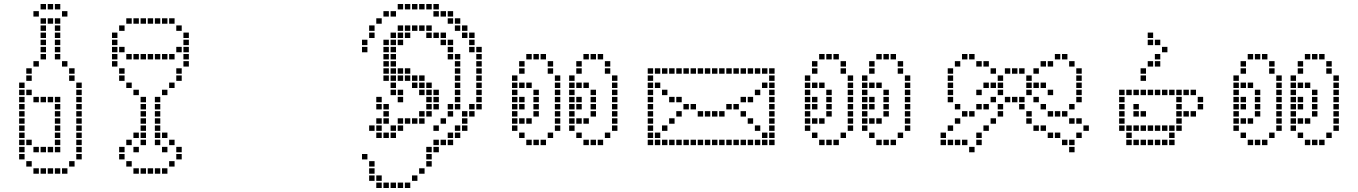

<svg xmlns="http://www.w3.org/2000/svg" viewBox="-20 -730 6790 960"><path d="M290 111.4V138.6H317.1V111.4ZM254.3 111.4V138.6H281.4V111.4ZM218.6 111.4V138.6H245.7V111.4ZM182.9 111.4V138.6H210V111.4ZM147.1 111.4V138.6H174.3V111.4ZM325.7 75.7V102.9H352.9V75.7ZM361.4 40V67.1H388.6V40ZM361.4 4.3V31.4H388.6V4.3ZM361.4 -31.4V-4.3H388.6V-31.4ZM361.4 -102.9V-75.7H388.6V-102.9ZM361.4 -138.6V-111.4H388.6V-138.6ZM361.4 -174.3V-147.1H388.6V-174.3ZM361.4 -210V-182.9H388.6V-210ZM361.4 -245.7V-218.6H388.6V-245.7ZM361.4 -281.4V-254.3H388.6V-281.4ZM361.4 -67.1V-40H388.6V-67.1ZM111.4 75.7V102.9H138.6V75.7ZM75.7 40V67.1H102.9V40ZM75.7 4.3V31.4H102.9V4.3ZM75.7 -31.4V-4.3H102.9V-31.4ZM75.7 -67.1V-40H102.9V-67.1ZM75.7 -102.9V-75.7H102.9V-102.9ZM75.7 -138.6V-111.4H102.9V-138.6ZM75.7 -174.3V-147.1H102.9V-174.3ZM75.7 -210V-182.9H102.9V-210ZM75.7 -245.7V-218.6H102.9V-245.7ZM75.7 -281.4V-254.3H102.9V-281.4ZM361.4 -317.1V-290H388.6V-317.1ZM75.7 -317.1V-290H102.9V-317.1ZM111.4 -281.4V-254.3H138.6V-281.4ZM147.1 -245.7V-218.6H174.3V-245.7ZM182.9 -245.7V-218.6H210V-245.7ZM218.6 -245.7V-218.6H245.7V-245.7ZM254.3 -245.7V-218.6H281.4V-245.7ZM254.3 -210V-182.9H281.4V-210ZM254.3 -174.3V-147.1H281.4V-174.3ZM254.3 -138.6V-111.4H281.4V-138.6ZM254.3 -102.9V-75.7H281.4V-102.9ZM254.3 -67.1V-40H281.4V-67.1ZM254.3 -31.4V-4.3H281.4V-31.4ZM254.3 4.3V31.4H281.4V4.3ZM218.6 4.3V31.4H245.7V4.3ZM182.9 4.3V31.4H210V4.3ZM147.1 4.3V31.4H174.3V4.3ZM111.4 -31.4V-4.3H138.6V-31.4ZM111.4 -352.9V-325.7H138.6V-352.9ZM111.4 -388.6V-361.4H138.6V-388.6ZM147.1 -424.3V-397.1H174.3V-424.3ZM182.9 -460V-432.9H210V-460ZM182.9 -495.7V-468.6H210V-495.7ZM182.9 -531.4V-504.3H210V-531.4ZM182.9 -567.1V-540H210V-567.1ZM182.9 -602.9V-575.7H210V-602.9ZM182.9 -638.6V-611.4H210V-638.6ZM218.6 -638.6V-611.4H245.7V-638.6ZM254.3 -638.6V-611.4H281.4V-638.6ZM254.3 -602.9V-575.7H281.4V-602.9ZM254.3 -567.1V-540H281.4V-567.1ZM254.3 -531.4V-504.3H281.4V-531.4ZM254.3 -495.7V-468.6H281.4V-495.7ZM254.3 -460V-432.9H281.4V-460ZM290 -424.3V-397.1H317.1V-424.3ZM325.7 -388.6V-361.4H352.9V-388.6ZM325.7 -352.9V-325.7H352.9V-352.9ZM290 -674.3V-647.1H317.1V-674.3ZM147.1 -674.3V-647.1H174.3V-674.3ZM182.9 -710V-682.9H210V-710ZM218.6 -710V-682.9H245.7V-710ZM254.3 -710V-682.9H281.4V-710Z M647.1 111.4V138.6H674.3V111.4ZM682.9 111.4V138.6H710V111.4ZM718.6 111.4V138.6H745.7V111.4ZM754.3 111.4V138.6H781.4V111.4ZM790 111.4V138.6H817.1V111.4ZM825.7 75.7V102.9H852.9V75.7ZM861.4 40V67.1H888.6V40ZM861.4 4.3V31.4H888.6V4.3ZM611.4 75.7V102.9H638.6V75.7ZM575.7 40V67.1H602.9V40ZM575.7 4.3V31.4H602.9V4.3ZM790 4.3V31.4H817.1V4.3ZM647.1 4.3V31.4H674.3V4.3ZM611.4 -31.4V-4.3H638.6V-31.4ZM647.1 -67.1V-40H674.3V-67.1ZM682.9 -67.1V-40H710V-67.1ZM682.9 -31.4V-4.3H710V-31.4ZM682.9 -102.9V-75.7H710V-102.9ZM682.9 -138.6V-111.4H710V-138.6ZM682.9 -174.3V-147.1H710V-174.3ZM682.9 -210V-182.9H710V-210ZM682.9 -245.7V-218.6H710V-245.7ZM754.3 -245.7V-218.6H781.4V-245.7ZM754.3 -210V-182.9H781.4V-210ZM754.3 -174.3V-147.1H781.4V-174.3ZM754.3 -138.6V-111.4H781.4V-138.6ZM754.3 -102.9V-75.7H781.4V-102.9ZM754.3 -67.1V-40H781.4V-67.1ZM754.3 -31.4V-4.3H781.4V-31.4ZM790 -67.1V-40H817.1V-67.1ZM825.7 -31.4V-4.3H852.9V-31.4ZM790 -281.4V-254.3H817.1V-281.4ZM825.7 -317.1V-290H852.9V-317.1ZM861.4 -352.9V-325.7H888.6V-352.9ZM861.4 -388.6V-361.4H888.6V-388.6ZM897.1 -424.3V-397.1H924.3V-424.3ZM897.1 -460V-432.9H924.3V-460ZM897.1 -495.7V-468.6H924.3V-495.7ZM897.1 -531.4V-504.3H924.3V-531.4ZM897.1 -567.1V-540H924.3V-567.1ZM647.1 -281.4V-254.3H674.3V-281.4ZM611.4 -317.1V-290H638.6V-317.1ZM575.7 -352.9V-325.7H602.9V-352.9ZM575.7 -388.6V-361.4H602.9V-388.6ZM540 -424.3V-397.1H567.1V-424.3ZM540 -460V-432.9H567.1V-460ZM540 -495.7V-468.6H567.1V-495.7ZM540 -531.4V-504.3H567.1V-531.4ZM540 -567.1V-540H567.1V-567.1ZM575.7 -602.9V-575.7H602.9V-602.9ZM575.7 -495.7V-468.6H602.9V-495.7ZM611.4 -460V-432.9H638.6V-460ZM647.1 -460V-432.9H674.3V-460ZM682.9 -460V-432.9H710V-460ZM718.6 -460V-432.9H745.7V-460ZM754.3 -460V-432.9H781.4V-460ZM790 -460V-432.9H817.1V-460ZM825.7 -460V-432.9H852.9V-460ZM861.4 -495.7V-468.6H888.6V-495.7ZM861.4 -602.9V-575.7H888.6V-602.9ZM825.7 -638.6V-611.4H852.9V-638.6ZM790 -638.6V-611.4H817.1V-638.6ZM754.3 -638.6V-611.4H781.4V-638.6ZM718.6 -638.6V-611.4H745.7V-638.6ZM682.9 -638.6V-611.4H710V-638.6ZM647.1 -638.6V-611.4H674.3V-638.6ZM611.4 -638.6V-611.4H638.6V-638.6Z M1790 40V67.1H1817.1V40ZM1825.7 75.7V102.9H1852.9V75.7ZM1825.7 111.4V138.6H1852.9V111.4ZM1825.7 147.1V174.3H1852.9V147.1ZM1861.4 147.1V174.3H1888.6V147.1ZM1861.4 182.9V210H1888.6V182.9ZM1932.9 182.9V210H1960V182.9ZM1968.6 182.9V210H1995.7V182.9ZM2004.3 182.9V210H2031.4V182.9ZM1897.1 182.9V210H1924.3V182.9ZM2040 147.1V174.3H2067.1V147.1ZM2075.7 111.4V138.6H2102.9V111.4ZM2111.4 75.7V102.9H2138.6V75.7ZM2111.4 40V67.1H2138.6V40ZM2111.4 4.3V31.4H2138.6V4.3ZM2147.1 4.3V31.4H2174.3V4.3ZM2147.1 -31.4V-4.3H2174.3V-31.4ZM2182.9 -31.4V-4.3H2210V-31.4ZM2218.6 -31.4V-4.3H2245.7V-31.4ZM2218.6 -67.1V-40H2245.7V-67.1ZM2254.3 -67.1V-40H2281.4V-67.1ZM2254.3 -102.9V-75.7H2281.4V-102.9ZM2290 -102.9V-75.7H2317.1V-102.9ZM2290 -138.6V-111.4H2317.1V-138.6ZM2290 -174.3V-147.1H2317.1V-174.3ZM2325.7 -174.3V-147.1H2352.9V-174.3ZM2325.7 -210V-182.9H2352.9V-210ZM2361.4 -210V-182.9H2388.6V-210ZM2361.4 -245.7V-218.6H2388.6V-245.7ZM2361.4 -281.4V-254.3H2388.6V-281.4ZM2361.4 -317.1V-290H2388.6V-317.1ZM2361.4 -352.9V-325.7H2388.6V-352.9ZM2361.4 -388.6V-361.4H2388.6V-388.6ZM2361.4 -424.3V-397.1H2388.6V-424.3ZM2361.4 -460V-432.9H2388.6V-460ZM2361.4 -495.7V-468.6H2388.6V-495.7ZM2325.7 -495.7V-468.6H2352.9V-495.7ZM2325.7 -531.4V-504.3H2352.9V-531.4ZM2325.7 -567.1V-540H2352.9V-567.1ZM2290 -567.1V-540H2317.1V-567.1ZM2290 -602.9V-575.7H2317.1V-602.9ZM2254.3 -602.9V-575.7H2281.4V-602.9ZM2254.3 -638.6V-611.4H2281.4V-638.6ZM2218.6 -638.6V-611.4H2245.7V-638.6ZM2218.6 -674.3V-647.1H2245.7V-674.3ZM2182.9 -674.3V-647.1H2210V-674.3ZM2147.1 -674.3V-647.1H2174.3V-674.3ZM2147.1 -710V-682.9H2174.3V-710ZM2111.4 -710V-682.9H2138.6V-710ZM2075.7 -710V-682.9H2102.9V-710ZM2040 -710V-682.9H2067.1V-710ZM2004.3 -710V-682.9H2031.4V-710ZM1968.6 -710V-682.9H1995.7V-710ZM1932.9 -674.3V-647.1H1960V-674.3ZM1897.1 -674.3V-647.1H1924.3V-674.3ZM1861.4 -638.6V-611.4H1888.6V-638.6ZM1825.7 -602.9V-575.7H1852.9V-602.9ZM1825.7 -567.1V-540H1852.9V-567.1ZM1790 -531.4V-504.3H1817.1V-531.4ZM1790 -495.7V-468.6H1817.1V-495.7ZM1861.4 -245.7V-218.6H1888.6V-245.7ZM1861.4 -210V-182.9H1888.6V-210ZM1897.1 -210V-182.9H1924.3V-210ZM1897.1 -174.3V-147.1H1924.3V-174.3ZM1897.1 -138.6V-111.4H1924.3V-138.6ZM1861.4 -138.6V-111.4H1888.6V-138.6ZM1861.4 -102.9V-75.7H1888.6V-102.9ZM1825.7 -102.9V-75.7H1852.9V-102.9ZM1861.4 -67.1V-40H1888.6V-67.1ZM1897.1 -67.1V-40H1924.3V-67.1ZM1932.9 -67.1V-40H1960V-67.1ZM1932.9 -102.9V-75.7H1960V-102.9ZM1968.6 -102.9V-75.7H1995.7V-102.9ZM1968.6 -138.6V-111.4H1995.7V-138.6ZM2004.3 -138.6V-111.4H2031.4V-138.6ZM2040 -138.6V-111.4H2067.1V-138.6ZM2075.7 -138.6V-111.4H2102.9V-138.6ZM2075.7 -174.3V-147.1H2102.9V-174.3ZM2111.4 -174.3V-147.1H2138.6V-174.3ZM2111.4 -210V-182.9H2138.6V-210ZM2147.1 -210V-182.9H2174.3V-210ZM2147.1 -245.7V-218.6H2174.3V-245.7ZM2147.1 -281.4V-254.3H2174.3V-281.4ZM2111.4 -245.7V-218.6H2138.6V-245.7ZM2111.4 -281.4V-254.3H2138.6V-281.4ZM2111.4 -317.1V-290H2138.6V-317.1ZM2075.7 -352.9V-325.7H2102.9V-352.9ZM2075.7 -317.1V-290H2102.9V-317.1ZM2075.7 -281.4V-254.3H2102.9V-281.4ZM2040 -317.1V-290H2067.1V-317.1ZM2040 -352.9V-325.7H2067.1V-352.9ZM2004.3 -352.9V-325.7H2031.4V-352.9ZM2004.3 -388.6V-361.4H2031.4V-388.6ZM1968.6 -352.9V-325.7H1995.7V-352.9ZM1968.6 -388.6V-361.4H1995.7V-388.6ZM1932.9 -388.6V-361.4H1960V-388.6ZM1932.9 -352.9V-325.7H1960V-352.9ZM1932.9 -317.1V-290H1960V-317.1ZM1932.9 -281.4V-254.3H1960V-281.4ZM1968.6 -281.4V-254.3H1995.7V-281.4ZM1968.6 -245.7V-218.6H1995.7V-245.7ZM1897.1 -352.9V-325.7H1924.3V-352.9ZM1897.1 -388.6V-361.4H1924.3V-388.6ZM1897.1 -424.3V-397.1H1924.3V-424.3ZM1897.1 -460V-432.9H1924.3V-460ZM1897.1 -495.7V-468.6H1924.3V-495.7ZM1897.1 -531.4V-504.3H1924.3V-531.4ZM1932.9 -531.4V-504.3H1960V-531.4ZM1968.6 -531.4V-504.3H1995.7V-531.4ZM1932.9 -495.7V-468.6H1960V-495.7ZM1932.9 -460V-432.9H1960V-460ZM1932.9 -424.3V-397.1H1960V-424.3ZM1932.9 -567.1V-540H1960V-567.1ZM1968.6 -567.1V-540H1995.7V-567.1ZM2004.3 -567.1V-540H2031.4V-567.1ZM1968.6 -602.9V-575.7H1995.7V-602.9ZM2004.3 -602.9V-575.7H2031.4V-602.9ZM2040 -602.9V-575.7H2067.1V-602.9ZM2075.7 -602.9V-575.7H2102.9V-602.9ZM2111.4 -602.9V-575.7H2138.6V-602.9ZM2111.4 -567.1V-540H2138.6V-567.1ZM2147.1 -567.1V-540H2174.3V-567.1ZM2182.9 -567.1V-540H2210V-567.1ZM2182.9 -531.4V-504.3H2210V-531.4ZM2218.6 -531.4V-504.3H2245.7V-531.4ZM2218.6 -495.7V-468.6H2245.7V-495.7ZM2218.6 -460V-432.9H2245.7V-460ZM2254.3 -460V-432.9H2281.4V-460ZM2254.3 -424.3V-397.1H2281.4V-424.3ZM2254.3 -388.6V-361.4H2281.4V-388.6ZM2254.3 -352.9V-325.7H2281.4V-352.9ZM2254.3 -317.1V-290H2281.4V-317.1ZM2254.3 -281.4V-254.3H2281.4V-281.4ZM2254.3 -245.7V-218.6H2281.4V-245.7ZM2254.3 -210V-182.9H2281.4V-210ZM2218.6 -174.3V-147.1H2245.7V-174.3ZM2218.6 -210V-182.9H2245.7V-210ZM2182.9 -138.6V-111.4H2210V-138.6ZM2147.1 -102.9V-75.7H2174.3V-102.9Z M2647.1 -31.4V-4.3H2674.3V-31.4ZM2682.9 -31.4V-4.3H2710V-31.4ZM2540 -138.6V-111.4H2567.1V-138.6ZM2540 -174.3V-147.1H2567.1V-174.3ZM2540 -210V-182.9H2567.1V-210ZM2540 -245.7V-218.6H2567.1V-245.7ZM2540 -281.4V-254.3H2567.1V-281.4ZM2540 -317.1V-290H2567.1V-317.1ZM2611.4 -31.4V-4.3H2638.6V-31.4ZM2575.7 -67.1V-40H2602.9V-67.1ZM2540 -102.9V-75.7H2567.1V-102.9ZM2718.6 -67.1V-40H2745.7V-67.1ZM2754.3 -102.9V-75.7H2781.4V-102.9ZM2540 -352.9V-325.7H2567.1V-352.9ZM2575.7 -388.6V-361.4H2602.9V-388.6ZM2575.7 -424.3V-397.1H2602.9V-424.3ZM2611.4 -460V-432.9H2638.6V-460ZM2647.1 -460V-432.9H2674.3V-460ZM2682.9 -460V-432.9H2710V-460ZM2718.6 -424.3V-397.1H2745.7V-424.3ZM2575.7 -317.1V-290H2602.9V-317.1ZM2611.4 -317.1V-290H2638.6V-317.1ZM2647.1 -281.4V-254.3H2674.3V-281.4ZM2647.1 -174.3V-147.1H2674.3V-174.3ZM2611.4 -138.6V-111.4H2638.6V-138.6ZM2575.7 -138.6V-111.4H2602.9V-138.6ZM2575.7 -245.7V-218.6H2602.9V-245.7ZM2575.7 -210V-182.9H2602.9V-210ZM2932.9 -31.4V-4.3H2960V-31.4ZM2968.6 -31.4V-4.3H2995.7V-31.4ZM2825.7 -138.6V-111.4H2852.9V-138.6ZM2825.7 -174.3V-147.1H2852.9V-174.3ZM2825.7 -210V-182.9H2852.9V-210ZM2825.7 -245.7V-218.6H2852.9V-245.7ZM2825.7 -281.4V-254.3H2852.9V-281.4ZM2825.7 -317.1V-290H2852.9V-317.1ZM2897.1 -31.4V-4.3H2924.3V-31.4ZM2861.4 -67.1V-40H2888.6V-67.1ZM2825.7 -102.9V-75.7H2852.9V-102.9ZM3004.3 -67.1V-40H3031.4V-67.1ZM2825.7 -352.9V-325.7H2852.9V-352.9ZM2861.4 -388.6V-361.4H2888.6V-388.6ZM2861.4 -424.3V-397.1H2888.6V-424.3ZM2897.1 -460V-432.9H2924.3V-460ZM2932.9 -460V-432.9H2960V-460ZM2968.6 -460V-432.9H2995.7V-460ZM3004.3 -424.3V-397.1H3031.4V-424.3ZM2861.4 -317.1V-290H2888.6V-317.1ZM2897.1 -317.1V-290H2924.3V-317.1ZM2932.9 -281.4V-254.3H2960V-281.4ZM2932.9 -174.3V-147.1H2960V-174.3ZM2897.1 -138.6V-111.4H2924.3V-138.6ZM2861.4 -138.6V-111.4H2888.6V-138.6ZM2861.4 -245.7V-218.6H2888.6V-245.7ZM2861.4 -210V-182.9H2888.6V-210ZM2647.1 -245.7V-218.6H2674.3V-245.7ZM2647.1 -210V-182.9H2674.3V-210ZM2932.9 -245.7V-218.6H2960V-245.7ZM2932.9 -210V-182.9H2960V-210ZM2718.6 -388.6V-361.4H2745.7V-388.6ZM2754.3 -352.9V-325.7H2781.4V-352.9ZM2754.3 -317.1V-290H2781.4V-317.1ZM2754.3 -281.4V-254.3H2781.4V-281.4ZM2754.3 -245.7V-218.6H2781.4V-245.7ZM2754.3 -210V-182.9H2781.4V-210ZM2754.3 -174.3V-147.1H2781.4V-174.3ZM2754.3 -138.6V-111.4H2781.4V-138.6ZM3004.3 -388.6V-361.4H3031.4V-388.6ZM3040 -352.9V-325.7H3067.1V-352.9ZM3040 -317.1V-290H3067.1V-317.1ZM3040 -281.4V-254.3H3067.1V-281.4ZM3040 -210V-182.9H3067.1V-210ZM3040 -174.3V-147.1H3067.1V-174.3ZM3040 -138.6V-111.4H3067.1V-138.6ZM3040 -245.7V-218.6H3067.1V-245.7ZM3040 -102.9V-75.7H3067.1V-102.9Z M3218.6 -388.6V-361.4H3245.7V-388.6ZM3218.6 -352.9V-325.7H3245.7V-352.9ZM3218.6 -317.1V-290H3245.7V-317.1ZM3218.6 -281.4V-254.3H3245.7V-281.4ZM3218.6 -245.7V-218.6H3245.7V-245.7ZM3218.6 -210V-182.9H3245.7V-210ZM3218.6 -174.3V-147.1H3245.7V-174.3ZM3218.6 -138.6V-111.4H3245.7V-138.6ZM3218.6 -102.9V-75.7H3245.7V-102.9ZM3218.6 -67.1V-40H3245.7V-67.1ZM3218.6 -31.4V-4.3H3245.7V-31.4ZM3254.3 -31.4V-4.3H3281.4V-31.4ZM3290 -31.4V-4.3H3317.1V-31.4ZM3325.7 -31.4V-4.3H3352.9V-31.4ZM3432.9 -31.4V-4.3H3460V-31.4ZM3468.6 -31.4V-4.3H3495.7V-31.4ZM3504.3 -31.4V-4.3H3531.4V-31.4ZM3540 -31.4V-4.3H3567.1V-31.4ZM3575.7 -31.4V-4.3H3602.9V-31.4ZM3611.4 -31.4V-4.3H3638.6V-31.4ZM3647.1 -31.4V-4.3H3674.3V-31.4ZM3682.9 -31.4V-4.3H3710V-31.4ZM3718.6 -31.4V-4.3H3745.7V-31.4ZM3754.3 -31.4V-4.3H3781.4V-31.4ZM3790 -31.4V-4.3H3817.1V-31.4ZM3825.7 -31.4V-4.3H3852.9V-31.4ZM3825.7 -67.1V-40H3852.9V-67.1ZM3825.7 -102.9V-75.7H3852.9V-102.9ZM3825.7 -138.6V-111.4H3852.9V-138.6ZM3825.7 -174.3V-147.1H3852.9V-174.3ZM3825.7 -210V-182.9H3852.9V-210ZM3825.7 -245.7V-218.6H3852.9V-245.7ZM3825.7 -281.4V-254.3H3852.9V-281.4ZM3825.7 -317.1V-290H3852.9V-317.1ZM3825.7 -352.9V-325.7H3852.9V-352.9ZM3825.7 -388.6V-361.4H3852.9V-388.6ZM3790 -388.6V-361.4H3817.1V-388.6ZM3754.3 -388.6V-361.4H3781.4V-388.6ZM3718.6 -388.6V-361.4H3745.7V-388.6ZM3682.9 -388.6V-361.4H3710V-388.6ZM3647.1 -388.6V-361.4H3674.3V-388.6ZM3611.4 -388.6V-361.4H3638.6V-388.6ZM3575.7 -388.6V-361.4H3602.9V-388.6ZM3540 -388.6V-361.4H3567.1V-388.6ZM3504.3 -388.6V-361.4H3531.4V-388.6ZM3468.6 -388.6V-361.4H3495.7V-388.6ZM3432.9 -388.6V-361.4H3460V-388.6ZM3397.1 -388.6V-361.4H3424.3V-388.6ZM3361.4 -388.6V-361.4H3388.6V-388.6ZM3325.7 -388.6V-361.4H3352.9V-388.6ZM3290 -388.6V-361.4H3317.1V-388.6ZM3254.3 -388.6V-361.4H3281.4V-388.6ZM3254.3 -317.1V-290H3281.4V-317.1ZM3290 -281.4V-254.3H3317.1V-281.4ZM3325.7 -245.7V-218.6H3352.9V-245.7ZM3361.4 -245.7V-218.6H3388.6V-245.7ZM3397.1 -210V-182.9H3424.3V-210ZM3432.9 -210V-182.9H3460V-210ZM3468.6 -174.3V-147.1H3495.7V-174.3ZM3504.3 -174.3V-147.1H3531.4V-174.3ZM3540 -174.3V-147.1H3567.1V-174.3ZM3575.7 -174.3V-147.1H3602.9V-174.3ZM3611.4 -210V-182.9H3638.6V-210ZM3647.1 -210V-182.9H3674.3V-210ZM3682.9 -245.7V-218.6H3710V-245.7ZM3718.6 -245.7V-218.6H3745.7V-245.7ZM3754.3 -281.4V-254.3H3781.4V-281.4ZM3790 -317.1V-290H3817.1V-317.1ZM3397.1 -31.4V-4.3H3424.3V-31.4ZM3361.4 -31.4V-4.3H3388.6V-31.4ZM3254.3 -67.1V-40H3281.4V-67.1ZM3290 -102.9V-75.7H3317.1V-102.9ZM3325.7 -138.6V-111.4H3352.9V-138.6ZM3361.4 -174.3V-147.1H3388.6V-174.3ZM3682.9 -174.3V-147.1H3710V-174.3ZM3718.6 -138.6V-111.4H3745.7V-138.6ZM3754.3 -102.9V-75.7H3781.4V-102.9ZM3790 -67.1V-40H3817.1V-67.1Z M4111.4 -31.4V-4.3H4138.6V-31.4ZM4147.1 -31.4V-4.3H4174.3V-31.4ZM4004.3 -138.6V-111.4H4031.4V-138.6ZM4004.3 -174.3V-147.1H4031.4V-174.3ZM4004.3 -210V-182.9H4031.4V-210ZM4004.3 -245.7V-218.6H4031.4V-245.7ZM4004.3 -281.4V-254.3H4031.4V-281.4ZM4004.3 -317.1V-290H4031.4V-317.1ZM4075.7 -31.4V-4.3H4102.9V-31.4ZM4040 -67.1V-40H4067.1V-67.1ZM4004.3 -102.9V-75.7H4031.4V-102.9ZM4182.9 -67.1V-40H4210V-67.1ZM4218.6 -102.9V-75.7H4245.7V-102.9ZM4004.3 -352.9V-325.7H4031.4V-352.9ZM4040 -388.6V-361.4H4067.1V-388.6ZM4040 -424.3V-397.1H4067.1V-424.3ZM4075.7 -460V-432.9H4102.9V-460ZM4111.4 -460V-432.9H4138.6V-460ZM4147.1 -460V-432.9H4174.3V-460ZM4182.9 -424.3V-397.1H4210V-424.3ZM4040 -317.1V-290H4067.1V-317.1ZM4075.7 -317.1V-290H4102.9V-317.1ZM4111.4 -281.4V-254.3H4138.6V-281.4ZM4111.4 -174.3V-147.1H4138.6V-174.3ZM4075.7 -138.6V-111.4H4102.9V-138.6ZM4040 -138.6V-111.4H4067.1V-138.6ZM4040 -245.7V-218.6H4067.1V-245.7ZM4040 -210V-182.9H4067.1V-210ZM4397.1 -31.4V-4.3H4424.3V-31.4ZM4432.9 -31.4V-4.3H4460V-31.4ZM4290 -138.6V-111.4H4317.1V-138.6ZM4290 -174.3V-147.1H4317.1V-174.3ZM4290 -210V-182.9H4317.1V-210ZM4290 -245.7V-218.6H4317.1V-245.7ZM4290 -281.4V-254.3H4317.1V-281.4ZM4290 -317.1V-290H4317.1V-317.1ZM4361.4 -31.4V-4.3H4388.6V-31.4ZM4325.7 -67.1V-40H4352.9V-67.1ZM4290 -102.9V-75.7H4317.1V-102.9ZM4468.6 -67.1V-40H4495.7V-67.1ZM4290 -352.9V-325.7H4317.1V-352.9ZM4325.7 -388.6V-361.4H4352.9V-388.6ZM4325.7 -424.3V-397.1H4352.9V-424.3ZM4361.4 -460V-432.9H4388.6V-460ZM4397.1 -460V-432.9H4424.3V-460ZM4432.9 -460V-432.9H4460V-460ZM4468.6 -424.3V-397.1H4495.7V-424.3ZM4325.7 -317.1V-290H4352.9V-317.1ZM4361.4 -317.1V-290H4388.6V-317.1ZM4397.1 -281.4V-254.3H4424.3V-281.4ZM4397.1 -174.3V-147.1H4424.3V-174.3ZM4361.4 -138.6V-111.4H4388.6V-138.6ZM4325.7 -138.6V-111.4H4352.9V-138.6ZM4325.7 -245.7V-218.6H4352.9V-245.7ZM4325.7 -210V-182.9H4352.9V-210ZM4111.4 -245.7V-218.6H4138.6V-245.7ZM4111.4 -210V-182.9H4138.6V-210ZM4397.1 -245.7V-218.6H4424.3V-245.7ZM4397.1 -210V-182.9H4424.3V-210ZM4182.9 -388.6V-361.4H4210V-388.6ZM4218.6 -352.9V-325.7H4245.7V-352.9ZM4218.6 -317.1V-290H4245.7V-317.1ZM4218.6 -281.4V-254.3H4245.7V-281.4ZM4218.6 -245.7V-218.6H4245.7V-245.7ZM4218.6 -210V-182.9H4245.7V-210ZM4218.6 -174.3V-147.1H4245.7V-174.3ZM4218.6 -138.6V-111.4H4245.7V-138.6ZM4468.6 -388.6V-361.4H4495.7V-388.6ZM4504.3 -352.9V-325.7H4531.4V-352.9ZM4504.3 -317.1V-290H4531.4V-317.1ZM4504.3 -281.4V-254.3H4531.4V-281.4ZM4504.3 -210V-182.9H4531.4V-210ZM4504.3 -174.3V-147.1H4531.4V-174.3ZM4504.3 -138.6V-111.4H4531.4V-138.6ZM4504.3 -245.7V-218.6H4531.4V-245.7ZM4504.3 -102.9V-75.7H4531.4V-102.9Z M4825.7 4.3V31.4H4852.9V4.3ZM4790 -31.4V-4.3H4817.1V-31.4ZM4754.3 -31.4V-4.3H4781.4V-31.4ZM4718.6 -31.4V-4.3H4745.7V-31.4ZM4682.9 -31.4V-4.3H4710V-31.4ZM4682.9 -67.1V-40H4710V-67.1ZM4718.6 -102.9V-75.7H4745.7V-102.9ZM4754.3 -138.6V-111.4H4781.4V-138.6ZM4790 -174.3V-147.1H4817.1V-174.3ZM4825.7 -174.3V-147.1H4852.9V-174.3ZM4754.3 -210V-182.9H4781.4V-210ZM4718.6 -245.7V-218.6H4745.7V-245.7ZM4718.6 -281.4V-254.3H4745.7V-281.4ZM4718.6 -317.1V-290H4745.7V-317.1ZM4718.6 -352.9V-325.7H4745.7V-352.9ZM4718.6 -388.6V-361.4H4745.7V-388.6ZM4754.3 -424.3V-397.1H4781.4V-424.3ZM4790 -460V-432.9H4817.1V-460ZM4825.7 -460V-432.9H4852.9V-460ZM4861.4 -424.3V-397.1H4888.6V-424.3ZM4897.1 -424.3V-397.1H4924.3V-424.3ZM4932.9 -388.6V-361.4H4960V-388.6ZM4968.6 -352.9V-325.7H4995.7V-352.9ZM4968.6 -317.1V-290H4995.7V-317.1ZM4968.6 -281.4V-254.3H4995.7V-281.4ZM4932.9 -317.1V-290H4960V-317.1ZM4897.1 -317.1V-290H4924.3V-317.1ZM4861.4 -281.4V-254.3H4888.6V-281.4ZM4932.9 -245.7V-218.6H4960V-245.7ZM4897.1 -210V-182.9H4924.3V-210ZM4861.4 -210V-182.9H4888.6V-210ZM4861.4 -31.4V-4.3H4888.6V-31.4ZM4861.4 -67.1V-40H4888.6V-67.1ZM4897.1 -102.9V-75.7H4924.3V-102.9ZM4932.9 -138.6V-111.4H4960V-138.6ZM4968.6 -210V-182.9H4995.7V-210ZM4968.6 -174.3V-147.1H4995.7V-174.3ZM5004.3 -245.7V-218.6H5031.4V-245.7ZM5040 -245.7V-218.6H5067.1V-245.7ZM5075.7 -245.7V-218.6H5102.9V-245.7ZM5075.7 -210V-182.9H5102.9V-210ZM5111.4 -174.3V-147.1H5138.6V-174.3ZM5111.4 -138.6V-111.4H5138.6V-138.6ZM5147.1 -102.9V-75.7H5174.3V-102.9ZM5182.9 -102.9V-75.7H5210V-102.9ZM5218.6 -67.1V-40H5245.7V-67.1ZM5254.3 -67.1V-40H5281.4V-67.1ZM5290 -31.4V-4.3H5317.1V-31.4ZM5325.7 -31.4V-4.3H5352.9V-31.4ZM5325.7 4.3V31.4H5352.9V4.3ZM5361.4 -67.1V-40H5388.6V-67.1ZM5397.1 -102.9V-75.7H5424.3V-102.9ZM5361.4 -138.6V-111.4H5388.6V-138.6ZM5325.7 -138.6V-111.4H5352.9V-138.6ZM5290 -174.3V-147.1H5317.1V-174.3ZM5254.3 -174.3V-147.1H5281.4V-174.3ZM5218.6 -174.3V-147.1H5245.7V-174.3ZM5182.9 -210V-182.9H5210V-210ZM5147.1 -245.7V-218.6H5174.3V-245.7ZM5111.4 -281.4V-254.3H5138.6V-281.4ZM5111.4 -317.1V-290H5138.6V-317.1ZM5111.4 -352.9V-325.7H5138.6V-352.9ZM5075.7 -388.6V-361.4H5102.9V-388.6ZM5040 -388.6V-361.4H5067.1V-388.6ZM5004.3 -388.6V-361.4H5031.4V-388.6ZM5147.1 -388.6V-361.4H5174.3V-388.6ZM5147.1 -317.1V-290H5174.3V-317.1ZM5182.9 -317.1V-290H5210V-317.1ZM5218.6 -281.4V-254.3H5245.7V-281.4ZM5182.9 -424.3V-397.1H5210V-424.3ZM5218.6 -424.3V-397.1H5245.7V-424.3ZM5254.3 -460V-432.9H5281.4V-460ZM5290 -460V-432.9H5317.1V-460ZM5325.7 -424.3V-397.1H5352.9V-424.3ZM5361.4 -388.6V-361.4H5388.6V-388.6ZM5361.4 -352.9V-325.7H5388.6V-352.9ZM5361.4 -317.1V-290H5388.6V-317.1ZM5361.4 -281.4V-254.3H5388.6V-281.4ZM5361.4 -245.7V-218.6H5388.6V-245.7ZM5325.7 -210V-182.9H5352.9V-210Z M5611.4 -67.1V-40H5638.6V-67.1ZM5575.7 -102.9V-75.7H5602.9V-102.9ZM5611.4 -102.9V-75.7H5638.6V-102.9ZM5647.1 -102.9V-75.7H5674.3V-102.9ZM5718.6 -102.9V-75.7H5745.7V-102.9ZM5754.3 -102.9V-75.7H5781.4V-102.9ZM5790 -102.9V-75.7H5817.1V-102.9ZM5825.7 -102.9V-75.7H5852.9V-102.9ZM5861.4 -102.9V-75.7H5888.6V-102.9ZM5682.9 -102.9V-75.7H5710V-102.9ZM5575.7 -138.6V-111.4H5602.9V-138.6ZM5575.7 -174.3V-147.1H5602.9V-174.3ZM5575.7 -210V-182.9H5602.9V-210ZM5575.7 -245.7V-218.6H5602.9V-245.7ZM5575.7 -281.4V-254.3H5602.9V-281.4ZM5611.4 -281.4V-254.3H5638.6V-281.4ZM5647.1 -281.4V-254.3H5674.3V-281.4ZM5682.9 -281.4V-254.3H5710V-281.4ZM5718.6 -281.4V-254.3H5745.7V-281.4ZM5754.3 -281.4V-254.3H5781.4V-281.4ZM5790 -281.4V-254.3H5817.1V-281.4ZM5825.7 -281.4V-254.3H5852.9V-281.4ZM5861.4 -281.4V-254.3H5888.6V-281.4ZM5897.1 -281.4V-254.3H5924.3V-281.4ZM5932.9 -281.4V-254.3H5960V-281.4ZM5968.6 -245.7V-218.6H5995.7V-245.7ZM5968.6 -210V-182.9H5995.7V-210ZM5932.9 -174.3V-147.1H5960V-174.3ZM5897.1 -174.3V-147.1H5924.3V-174.3ZM5861.4 -174.3V-147.1H5888.6V-174.3ZM5861.4 -138.6V-111.4H5888.6V-138.6ZM5861.4 -210V-182.9H5888.6V-210ZM5861.4 -245.7V-218.6H5888.6V-245.7ZM5647.1 -210V-182.9H5674.3V-210ZM5647.1 -174.3V-147.1H5674.3V-174.3ZM5682.9 -174.3V-147.1H5710V-174.3ZM5647.1 -31.4V-4.3H5674.3V-31.4ZM5682.9 -31.4V-4.3H5710V-31.4ZM5718.6 -31.4V-4.3H5745.7V-31.4ZM5754.3 -31.4V-4.3H5781.4V-31.4ZM5790 -31.4V-4.3H5817.1V-31.4ZM5825.7 -67.1V-40H5852.9V-67.1ZM5825.7 -31.4V-4.3H5852.9V-31.4ZM5611.4 -31.4V-4.3H5638.6V-31.4ZM5682.9 -388.6V-361.4H5710V-388.6ZM5718.6 -424.3V-397.1H5745.7V-424.3ZM5754.3 -460V-432.9H5781.4V-460ZM5790 -495.7V-468.6H5817.1V-495.7ZM5754.3 -531.4V-504.3H5781.4V-531.4ZM5718.6 -567.1V-540H5745.7V-567.1ZM5682.9 -352.9V-325.7H5710V-352.9ZM5754.3 -424.3V-397.1H5781.4V-424.3ZM5718.6 -531.4V-504.3H5745.7V-531.4Z M6254.3 -31.4V-4.3H6281.4V-31.4ZM6290 -31.4V-4.3H6317.1V-31.4ZM6147.1 -138.6V-111.4H6174.3V-138.6ZM6147.1 -174.3V-147.1H6174.3V-174.3ZM6147.1 -210V-182.9H6174.3V-210ZM6147.1 -245.7V-218.6H6174.3V-245.7ZM6147.1 -281.4V-254.3H6174.3V-281.4ZM6147.1 -317.1V-290H6174.3V-317.1ZM6218.6 -31.4V-4.3H6245.7V-31.4ZM6182.9 -67.1V-40H6210V-67.1ZM6147.1 -102.9V-75.7H6174.3V-102.9ZM6325.7 -67.1V-40H6352.9V-67.1ZM6361.4 -102.9V-75.7H6388.6V-102.9ZM6147.1 -352.9V-325.7H6174.3V-352.9ZM6182.9 -388.6V-361.4H6210V-388.6ZM6182.9 -424.3V-397.1H6210V-424.3ZM6218.6 -460V-432.9H6245.7V-460ZM6254.3 -460V-432.9H6281.4V-460ZM6290 -460V-432.9H6317.1V-460ZM6325.7 -424.3V-397.1H6352.9V-424.3ZM6182.9 -317.1V-290H6210V-317.1ZM6218.6 -317.1V-290H6245.7V-317.1ZM6254.3 -281.4V-254.3H6281.4V-281.4ZM6254.3 -174.3V-147.1H6281.4V-174.3ZM6218.6 -138.6V-111.4H6245.7V-138.6ZM6182.9 -138.6V-111.4H6210V-138.6ZM6182.9 -245.7V-218.6H6210V-245.7ZM6182.9 -210V-182.9H6210V-210ZM6540 -31.4V-4.3H6567.1V-31.4ZM6575.7 -31.4V-4.3H6602.9V-31.4ZM6432.9 -138.6V-111.4H6460V-138.6ZM6432.9 -174.3V-147.1H6460V-174.3ZM6432.9 -210V-182.9H6460V-210ZM6432.9 -245.7V-218.6H6460V-245.7ZM6432.9 -281.4V-254.3H6460V-281.4ZM6432.9 -317.1V-290H6460V-317.1ZM6504.3 -31.4V-4.3H6531.4V-31.4ZM6468.6 -67.1V-40H6495.7V-67.1ZM6432.9 -102.9V-75.7H6460V-102.9ZM6611.4 -67.1V-40H6638.6V-67.1ZM6432.9 -352.9V-325.7H6460V-352.9ZM6468.6 -388.6V-361.4H6495.7V-388.6ZM6468.6 -424.3V-397.1H6495.7V-424.3ZM6504.3 -460V-432.9H6531.4V-460ZM6540 -460V-432.9H6567.1V-460ZM6575.7 -460V-432.9H6602.9V-460ZM6611.4 -424.3V-397.1H6638.6V-424.3ZM6468.6 -317.1V-290H6495.7V-317.1ZM6504.3 -317.1V-290H6531.4V-317.1ZM6540 -281.4V-254.3H6567.1V-281.4ZM6540 -174.3V-147.1H6567.1V-174.3ZM6504.3 -138.6V-111.4H6531.4V-138.6ZM6468.6 -138.6V-111.4H6495.7V-138.6ZM6468.6 -245.7V-218.6H6495.7V-245.7ZM6468.6 -210V-182.9H6495.7V-210ZM6254.3 -245.7V-218.6H6281.4V-245.7ZM6254.3 -210V-182.9H6281.4V-210ZM6540 -245.7V-218.6H6567.1V-245.7ZM6540 -210V-182.9H6567.1V-210ZM6325.7 -388.6V-361.4H6352.9V-388.6ZM6361.4 -352.9V-325.7H6388.6V-352.9ZM6361.4 -317.1V-290H6388.6V-317.1ZM6361.4 -281.4V-254.3H6388.6V-281.4ZM6361.4 -245.7V-218.6H6388.6V-245.7ZM6361.4 -210V-182.9H6388.6V-210ZM6361.4 -174.3V-147.1H6388.6V-174.3ZM6361.4 -138.6V-111.4H6388.6V-138.6ZM6611.4 -388.6V-361.4H6638.6V-388.6ZM6647.1 -352.9V-325.7H6674.3V-352.9ZM6647.1 -317.1V-290H6674.3V-317.1ZM6647.1 -281.4V-254.3H6674.3V-281.4ZM6647.1 -210V-182.9H6674.3V-210ZM6647.1 -174.3V-147.1H6674.3V-174.3ZM6647.1 -138.6V-111.4H6674.3V-138.6ZM6647.1 -245.7V-218.6H6674.3V-245.7ZM6647.1 -102.9V-75.7H6674.3V-102.9Z"/></svg>

Font: Gossip Icons Med Square
Style: Regular
Weight: 400
Designer: Deborah Khodanovich
Version: Version 1.001;Glyphs 3.3.1 (3343)